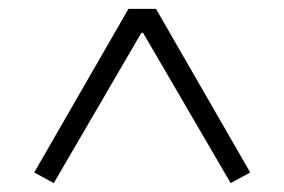

<svg xmlns="http://www.w3.org/2000/svg" viewBox="-20 -718 640 432"><path d="M543 -330 331 -698H269L57 -330L101 -306L298 -644H302L499 -306Z"/></svg>

Font: IBM Plex Devanagari Light
Style: Regular
Weight: 300
Designer: Mike Abbink, Paul van der Laan, Pieter van Rosmalen, Erin McLaughlin
Foundry: Bold Monday
Version: Version 1.0